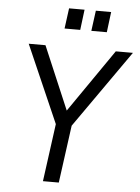

<svg xmlns="http://www.w3.org/2000/svg" viewBox="-62 -1002 767 1050"><g transform="rotate(5 321.5 -477.0)"><path d="M549 -742 310 -396 163 -742H71L257 -317L214 0H301L344 -316L643 -742ZM274 -954 259 -842H345L359 -954ZM421 -954 406 -842H491L505 -954Z"/></g></svg>

Font: Cheyenne Sans
Style: Italic
Weight: 400
Italic angle: -8.13011°
Designer: The Public Sans project authors (U.S. Web Design System), Libre Franklin designed by Pablo Impallari and Rodrigo Fuenzal
Foundry: The Cheyenne Sans Project Authors
Version: Version 2.007